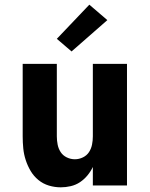

<svg xmlns="http://www.w3.org/2000/svg" viewBox="-20 -793 640 821"><path d="M240 8Q214 8 189 0.5Q164 -7 144 -23.5Q124 -40 111 -62Q98 -84 90 -108.5Q82 -133 79.5 -158.5Q77 -184 77 -210V-520H223V-210Q223 -192 226.5 -174.5Q230 -157 239.5 -142.5Q249 -128 265.5 -120Q282 -112 300 -112Q318 -112 334.5 -120Q351 -128 360.5 -142.5Q370 -157 373.5 -174.5Q377 -192 377 -210V-520H523V0H377V-79Q368 -60 354 -43Q340 -26 322 -14Q304 -2 282.5 3Q261 8 240 8ZM286 -573 223 -627 362 -773 439 -707Z"/></svg>

Font: Iosevka Aile Heavy
Style: Regular
Weight: 900
Designer: Belleve Invis
Foundry: Belleve Invis
Version: Version 31.1.0; ttfautohint (v1.8.4)